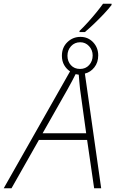

<svg xmlns="http://www.w3.org/2000/svg" viewBox="-69 -1016 622 1036"><path d="M360 -843V-849Q380 -868 404.5 -895Q429 -922 451 -949Q473 -976 487 -996H533V-989Q517 -968 492.5 -942Q468 -916 441 -890Q414 -864 389 -843ZM-49 0 309 -631Q290 -643 277.5 -664.5Q265 -686 265 -715Q265 -760 294.5 -788.5Q324 -817 365 -817Q406 -817 433.5 -788Q461 -759 461 -717Q461 -679 440 -652.5Q419 -626 389 -619L477 0H439L401 -261H141L-7 0ZM363 -644Q393 -644 412 -665Q431 -686 431 -717Q431 -746 411.5 -767Q392 -788 364 -788Q334 -788 314.5 -767Q295 -746 295 -715Q295 -685 313.5 -664.5Q332 -644 363 -644ZM161 -297H396L363 -535Q361 -555 359 -575.5Q357 -596 356 -613L339 -616Q331 -600 320 -579Q309 -558 296 -535Z"/></svg>

Font: Noto Sans Disp ExtLt
Style: Italic
Weight: 200
Italic angle: -12°
Designer: Monotype Design Team
Foundry: Monotype Imaging Inc.
Version: Version 2.000;GOOG;noto-source:20170915:90ef993387c0